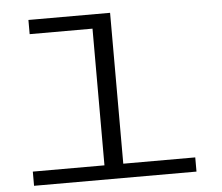

<svg xmlns="http://www.w3.org/2000/svg" viewBox="-53 -809 1005 869"><g transform="rotate(-5 450.0 -375.0)"><path d="M67 0V-64.5H392.5V-685.5H107V-750H478V-64.5H805V0Z"/></g></svg>

Font: Trispace Expanded Light
Style: Regular
Weight: 300
Width: 7
Designer: Tyler Finck
Foundry: Etcetera Type Company
Version: Version 1.210; ttfautohint (v1.8.3)